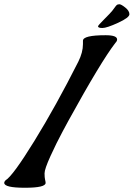

<svg xmlns="http://www.w3.org/2000/svg" viewBox="-47 -867 630 905"><path d="M168 -5Q168 18 70.5 18Q-27 18 -27 -5Q-27 -11 -21 -17Q13 -37 115 -202.5Q217 -368 322 -576Q344 -620 344 -659Q344 -659 344 -675Q344 -701 451 -701Q505 -701 505 -681Q505 -673 497 -665Q429 -577 275 -297L247 -245Q219 -193 191 -131.5Q163 -70 163 -50Q163 -30 165.5 -20Q168 -10 168 -5ZM415 -743Q415 -747 445 -777Q475 -807 482 -816Q489 -825 492.5 -830Q496 -835 498 -837.5Q500 -840 502 -842Q507 -847 515.5 -847Q524 -847 543.5 -831.5Q563 -816 563 -800Q563 -784 509.5 -759.5Q456 -735 435.5 -735Q415 -735 415 -743Z"/></svg>

Font: Condiment
Style: Regular
Weight: 400
Designer: Angel Koziupa, Alejandro Paul
Foundry: Angel Koziupa, Alejandro Paul
Version: Version 1.001